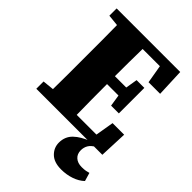

<svg xmlns="http://www.w3.org/2000/svg" viewBox="-251 -764 1102 1102"><g transform="rotate(45 300.0 -212.5)"><path d="M28 -593V-652H544L551 -482H457L438 -593H298Q297 -538 296.5 -482Q296 -426 296 -370H388L400 -442H463V-235H400L389 -306H296Q296 -240 296.5 -179Q297 -118 298 -58H458L477 -170H571L564 0H28V-59L97 -66Q98 -126 98 -187.5Q98 -249 98 -310V-342Q98 -403 98 -464Q98 -525 97 -586ZM338 127Q338 78 371 46Q404 14 463 -8H509Q480 8 469 27Q458 46 458 69Q458 99 477.5 116.5Q497 134 530 134Q550 134 562.5 131.5Q575 129 585 126L600 177Q575 201 537 214Q499 227 456 227Q398 227 368 197.5Q338 168 338 127Z"/></g></svg>

Font: Source Serif Pro Black
Style: Regular
Weight: 900
Designer: Frank Grießhammer
Foundry: Adobe Systems Incorporated
Version: Version 3.001;hotconv 1.0.111;makeotfexe 2.5.65597